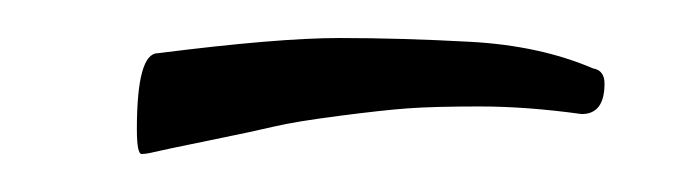

<svg xmlns="http://www.w3.org/2000/svg" viewBox="-20 -464 368 101"><path d="M286 -404Q257 -408 232.5 -408Q208 -408 194.5 -407Q181 -406 158 -403Q135 -400 124.5 -397.5Q114 -395 89.5 -390Q65 -385 61 -384Q57 -383 54.5 -383Q52 -383 52 -396Q52 -436 63 -436Q126 -444 158.5 -444Q191 -444 227.5 -442Q264 -440 292 -428Q298 -427 298 -420Q298 -404 286 -404Z"/></svg>

Font: Arizonia
Style: Regular
Weight: 400
Designer: Robert E. Leuschke
Foundry: Robert E. Leuschke
Version: Version 1.003